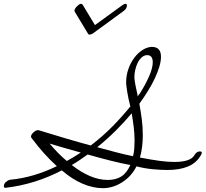

<svg xmlns="http://www.w3.org/2000/svg" viewBox="-20 -961 1074 1003"><path d="M994 -148Q1006 -170 1024 -170Q1034 -170 1034 -163Q1034 -157 1028 -148Q1005 -109 961.5 -91Q918 -73 854 -73Q821 -73 778 -77Q735 -81 693 -92Q667 -40 618.5 -9Q570 22 517 22Q466 22 411 -1.5Q356 -25 303 -71Q163 2 10 20Q0 20 0 13Q0 -1 11 -10.5Q22 -20 33 -22Q96 -28 156.5 -46Q217 -64 277 -93Q209 -154 145 -240Q142 -243 142 -247Q142 -258 155 -269.5Q168 -281 177 -281H181Q256 -258 323.5 -238Q391 -218 454 -201Q517 -249 568 -301Q619 -353 661 -405Q650 -447 645 -479Q640 -511 639 -525V-532Q639 -567 650.5 -600Q662 -633 681 -658.5Q700 -684 724 -699.5Q748 -715 772 -716H774Q821 -716 821 -664Q821 -642 812.5 -613Q804 -584 789 -552Q774 -520 753 -486Q732 -452 708 -419Q715 -381 720.5 -339.5Q726 -298 726 -255Q726 -225 722.5 -195.5Q719 -166 711 -138Q768 -127 811.5 -121Q855 -115 890 -115Q973 -115 994 -148ZM661 -99Q612 -108 556.5 -122Q501 -136 438 -154Q417 -139 396.5 -125Q376 -111 355 -99Q403 -61 450.5 -41Q498 -21 543 -21Q585 -21 613.5 -39Q642 -57 661 -99ZM402 -164Q368 -173 327.5 -185Q287 -197 239 -211Q261 -185 283.5 -162Q306 -139 329 -120Q366 -140 402 -164ZM488 -192Q542 -177 588.5 -165Q635 -153 675 -145Q680 -165 681.5 -185Q683 -205 683 -225Q683 -262 678.5 -298Q674 -334 668 -369Q630 -324 585 -279Q540 -234 488 -192ZM697 -472Q698 -463 700 -458Q704 -466 710 -472Q740 -519 759 -562.5Q778 -606 778 -636Q778 -673 748 -673H747Q732 -672 719.5 -660.5Q707 -649 699 -632.5Q691 -616 686.5 -596Q682 -576 682 -558Q682 -549 685.5 -528Q689 -507 697 -472ZM618 -933Q629 -941 636 -941Q643 -941 643 -932Q643 -916 625 -903L465 -786Q454 -780 448 -780Q444 -780 441 -783L371 -899Q369 -903 369 -906Q369 -910 372.5 -916Q376 -922 381.5 -927.5Q387 -933 392.5 -937Q398 -941 403 -941Q409 -941 412 -936L476 -830Z"/></svg>

Font: Discipuli Britannica
Style: Regular
Weight: 400
Designer: Peter Wiegel
Foundry: Peter Wiegel
Version: Version 0.001 2009